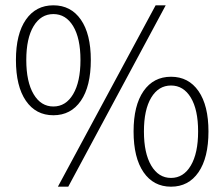

<svg xmlns="http://www.w3.org/2000/svg" viewBox="-20 -691 845 723"><path d="M40 -465Q40 -563 77.5 -617Q115 -671 181 -671Q247 -671 284.5 -617Q322 -563 322 -465Q322 -366 284.5 -311.5Q247 -257 181 -257Q115 -257 77.5 -311.5Q40 -366 40 -465ZM106.5 -336.5Q134 -290 181 -290Q228 -290 255.5 -336.5Q283 -383 283 -465Q283 -547 255.5 -592.5Q228 -638 181 -638Q134 -638 106.5 -592.5Q79 -547 79 -465Q79 -383 106.5 -336.5ZM198 12 566 -671H604L237 12ZM483 -196Q483 -294 520.5 -348Q558 -402 624 -402Q690 -402 727.5 -348Q765 -294 765 -196Q765 -97 727.5 -42.5Q690 12 624 12Q558 12 520.5 -42.5Q483 -97 483 -196ZM549.5 -67.5Q577 -21 624 -21Q671 -21 698.5 -67.5Q726 -114 726 -196Q726 -278 698.5 -323.5Q671 -369 624 -369Q577 -369 549.5 -323.5Q522 -278 522 -196Q522 -114 549.5 -67.5Z"/></svg>

Font: Toshiba Sans Light
Style: Regular
Weight: 300
Designer: Paul D. Hunt
Foundry: Toshiba Corporation
Version: Version 2.020;PS 2.0;hotconv 1.0.86;makeotf.lib2.5.63406